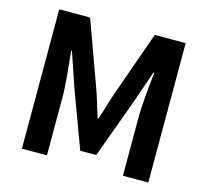

<svg xmlns="http://www.w3.org/2000/svg" viewBox="-106 -863 1066 986"><g transform="rotate(15 427.0 -370.5)"><path d="M91 0H224V-309C224 -379 212 -482 205 -552H209L268 -378L383 -67H468L582 -378L642 -552H647C639 -482 628 -379 628 -309V0H763V-741H599L476 -394C460 -348 447 -299 431 -252H426C411 -299 397 -348 381 -394L255 -741H91Z"/></g></svg>

Font: Source Han Sans JP
Style: Bold
Weight: 700
Designer: Ryoko NISHIZUKA 西塚涼子 (kana, bopomofo & ideographs); Paul D. Hunt (Latin, Greek & Cyrillic); Sandoll Communications 산돌커뮤니
Foundry: Adobe
Version: Version 2.002;hotconv 1.0.116;makeotfexe 2.5.65601